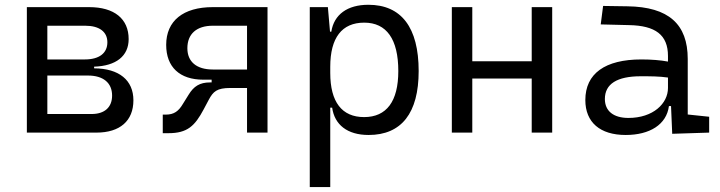

<svg xmlns="http://www.w3.org/2000/svg" viewBox="-20 -547 2970 792"><path d="M90.8 0H377.9C474.6 0 530.3 -48.3 530.3 -133.3C530.3 -216.3 471.2 -264.6 368.2 -265.1V-272C459 -274.9 510.7 -315.9 510.7 -385.7C510.7 -469.7 451.2 -517.6 347.7 -517.6H90.8ZM175.3 -76.7V-235.4H342.8C406.2 -235.4 442.4 -205.1 442.4 -152.8C442.4 -104.5 411.6 -76.7 357.9 -76.7ZM175.3 -301.8V-440.9H331.5C389.6 -440.9 422.9 -416 422.9 -372.6C422.9 -327.6 389.2 -301.8 330.1 -301.8Z M818.8 -218.3H853V-207H846.2C803.7 -207 779.3 -190.9 758.3 -156.7L734.9 -119.1C716.8 -88.4 698.2 -74.2 663.6 -74.2H651.4V2.4H674.8C752.9 2.4 783.7 -27.3 820.3 -96.2L841.3 -135.7C859.4 -169.4 874.5 -184.1 930.2 -184.1H999V0H1083.5V-517.6H857.9C735.4 -517.6 665.5 -460.9 665.5 -361.8C665.5 -270.5 721.2 -218.3 818.8 -218.3ZM999 -260.3H857.9C791 -260.3 752.9 -292 752.9 -348.1C752.9 -407.2 791 -440.9 857.9 -440.9H999Z M1257.8 224.6H1342.3V-103H1350.1C1359.9 -32.7 1412.6 9.8 1500.5 9.8C1636.2 9.8 1707 -80.6 1707 -253.9C1707 -433.6 1635.7 -527.3 1499.5 -527.3C1413.1 -527.3 1357.9 -487.3 1346.7 -416.5H1341.3L1332.5 -517.6H1257.8ZM1342.3 -246.1V-271.5C1342.3 -391.1 1390.1 -453.6 1482.4 -453.6C1574.7 -453.6 1623 -385.3 1623 -253.9C1623 -128.9 1574.7 -64 1481.9 -64C1390.1 -64 1342.3 -126.5 1342.3 -246.1Z M2173.3 0H2257.8V-517.6H2173.3V-294.4H1928.2V-517.6H1843.8V0H1928.2V-223.1H2173.3Z M2752.9 4.9 2905.3 0V-65.4L2816.9 -74.7V-303.7C2816.9 -447.3 2738.3 -518.6 2568.4 -521L2467.8 -522.5L2458 -446.3L2574.7 -443.4C2683.6 -441.4 2735.4 -403.3 2735.4 -315.9V-293C2704.1 -298.8 2667 -301.8 2625.5 -301.8C2476.1 -301.8 2394.5 -243.7 2394.5 -134.3C2394.5 -42.5 2455.1 9.8 2561 9.8C2660.2 9.8 2729.5 -33.2 2739.3 -109.4H2748ZM2735.4 -227.1V-184.1C2735.4 -120.1 2674.3 -60.5 2572.3 -60.5C2510.7 -60.5 2475.1 -88.9 2475.1 -138.7C2475.1 -200.7 2525.4 -232.4 2623 -232.4C2660.6 -232.4 2699.7 -232.4 2735.4 -227.1Z"/></svg>

Font: Cascadia Code SemiLight
Style: Regular
Weight: 350
Monospace: yes
Designer: Aaron Bell
Foundry: Saja Typeworks
Version: Version 2404.023